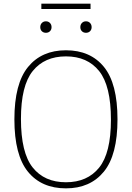

<svg xmlns="http://www.w3.org/2000/svg" viewBox="-20 -1025 724 1054"><path d="M59 -370Q59 -566 134 -657.5Q209 -749 342 -749Q476 -749 550.5 -657.8Q625 -566.5 625 -370Q625 -174 550 -82.5Q475 9 342 9Q208 9 133.5 -82.2Q59 -173.5 59 -370ZM589 -368Q589 -553.5 524.5 -634.5Q460 -715.5 342 -715.5Q224.5 -715.5 159.8 -635.2Q95 -555 95 -372Q95 -186.5 159.5 -105.5Q224 -24.5 342 -24.5Q459.5 -24.5 524.2 -104.8Q589 -185 589 -368ZM201 -876Q201 -890 209.8 -899Q218.5 -908 232 -908Q245.5 -908 254.2 -899Q263 -890 263 -876Q263 -862 254.2 -853.5Q245.5 -845 232 -845Q218.5 -845 209.8 -853.5Q201 -862 201 -876ZM421 -876Q421 -890 429.8 -899Q438.5 -908 452 -908Q465.5 -908 474.2 -899Q483 -890 483 -876Q483 -862 474.2 -853.5Q465.5 -845 452 -845Q438.5 -845 429.8 -853.5Q421 -862 421 -876ZM207 -975.5V-1005H477V-975.5Z"/></svg>

Font: Encode Sans Thin
Style: Regular
Weight: 250
Designer: Multiple Designers
Foundry: Impallari Type
Version: Version 2.000